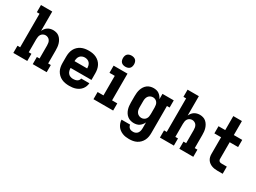

<svg xmlns="http://www.w3.org/2000/svg" viewBox="-51 -1542 3402 2552"><g transform="rotate(30 1650.0 -266.0)"><path d="M44 0V-110H85V-625H44V-735H217V-438Q226 -458 239.5 -475.5Q253 -493 271.5 -505Q290 -517 311.5 -522.5Q333 -528 354 -528Q380 -528 405 -520.5Q430 -513 449 -496.5Q468 -480 481.5 -457.5Q495 -435 502.5 -410.5Q510 -386 512.5 -361Q515 -336 515 -310V-110H556V0H342V-110H383V-310Q383 -329 379.5 -348.5Q376 -368 365.5 -384Q355 -400 337 -409Q319 -418 300 -418Q281 -418 263 -409Q245 -400 234.5 -384Q224 -368 220.5 -348.5Q217 -329 217 -310V-110H258V0Z M903 8Q873 8 843.5 3Q814 -2 787 -14.5Q760 -27 738 -48Q716 -69 702 -95Q688 -121 682.5 -150.5Q677 -180 677 -210V-310Q677 -340 682.5 -369Q688 -398 701.5 -424.5Q715 -451 736.5 -471.5Q758 -492 785 -505Q812 -518 841 -523Q870 -528 900 -528Q930 -528 959 -523Q988 -518 1015 -505Q1042 -492 1063.5 -471.5Q1085 -451 1098.5 -424.5Q1112 -398 1117.5 -369Q1123 -340 1123 -310V-208H803Q803 -186 808.5 -165.5Q814 -145 827.5 -128.5Q841 -112 861.5 -104.5Q882 -97 903 -97Q918 -97 933 -99.5Q948 -102 961.5 -109Q975 -116 984.5 -128.5Q994 -141 995 -156H1121Q1119 -131 1110 -107Q1101 -83 1085 -63Q1069 -43 1048 -29Q1027 -15 1003 -6.5Q979 2 953.5 5Q928 8 903 8ZM803 -312H997Q997 -333 992 -354Q987 -375 974 -391Q961 -407 941 -415Q921 -423 900 -423Q879 -423 859 -415Q839 -407 826 -391Q813 -375 808 -354Q803 -333 803 -312Z M1274 0V-110H1364V-410H1283V-520H1496V-110H1576V0ZM1425 -585Q1408 -585 1391 -590Q1374 -595 1362 -607Q1350 -619 1345 -636Q1340 -653 1340 -670Q1340 -687 1345 -704Q1350 -721 1362 -733Q1374 -745 1391 -750Q1408 -755 1425 -755Q1442 -755 1459 -750Q1476 -745 1488 -733Q1500 -721 1505 -704Q1510 -687 1510 -670Q1510 -653 1505 -636Q1500 -619 1488 -607Q1476 -595 1459 -590Q1442 -585 1425 -585Z M1946 223Q1921 223 1895.5 219.5Q1870 216 1846 206.5Q1822 197 1801 181.5Q1780 166 1765.5 145Q1751 124 1742.5 99.5Q1734 75 1733 49H1865Q1866 64 1873 77Q1880 90 1891.5 98.5Q1903 107 1917.5 110Q1932 113 1946 113Q1966 113 1984.5 104.5Q2003 96 2014 80Q2025 64 2029 44.5Q2033 25 2033 5V-82Q2024 -62 2010 -44.5Q1996 -27 1978 -14.5Q1960 -2 1938.5 3Q1917 8 1895 8Q1869 8 1843.5 0.5Q1818 -7 1797.5 -23Q1777 -39 1763 -61Q1749 -83 1741 -107.5Q1733 -132 1730 -158Q1727 -184 1727 -210V-310Q1727 -336 1730 -362Q1733 -388 1741 -412.5Q1749 -437 1763 -459Q1777 -481 1797.5 -497Q1818 -513 1843.5 -520.5Q1869 -528 1895 -528Q1917 -528 1938.5 -523Q1960 -518 1978 -505.5Q1996 -493 2010 -475.5Q2024 -458 2033 -438V-520H2206V-410H2165V5Q2165 34 2160 63Q2155 92 2141.5 118.5Q2128 145 2107 166Q2086 187 2060 200Q2034 213 2005 218Q1976 223 1946 223ZM1949 -102Q1968 -102 1986 -111Q2004 -120 2015 -136Q2026 -152 2029.5 -171.5Q2033 -191 2033 -210V-310Q2033 -329 2029.5 -348.5Q2026 -368 2015 -384Q2004 -400 1986 -409Q1968 -418 1949 -418Q1929 -418 1910.5 -409.5Q1892 -401 1880 -385Q1868 -369 1863.5 -349.5Q1859 -330 1859 -310V-210Q1859 -190 1863.5 -170.5Q1868 -151 1880 -135Q1892 -119 1910.5 -110.5Q1929 -102 1949 -102Z M2294 0V-110H2335V-625H2294V-735H2467V-438Q2476 -458 2489.5 -475.5Q2503 -493 2521.5 -505Q2540 -517 2561.5 -522.5Q2583 -528 2604 -528Q2630 -528 2655 -520.5Q2680 -513 2699 -496.5Q2718 -480 2731.5 -457.5Q2745 -435 2752.5 -410.5Q2760 -386 2762.5 -361Q2765 -336 2765 -310V-110H2806V0H2592V-110H2633V-310Q2633 -329 2629.5 -348.5Q2626 -368 2615.5 -384Q2605 -400 2587 -409Q2569 -418 2550 -418Q2531 -418 2513 -409Q2495 -400 2484.5 -384Q2474 -368 2470.5 -348.5Q2467 -329 2467 -310V-110H2508V0Z M3178 0Q3155 0 3133 -3Q3111 -6 3090 -13.5Q3069 -21 3050.5 -34.5Q3032 -48 3019.5 -66.5Q3007 -85 3001.5 -107Q2996 -129 2996 -152V-410H2893V-520H2996V-735H3128V-520H3257V-410H3128V-152Q3128 -142 3132 -133.5Q3136 -125 3143 -119.5Q3150 -114 3159.5 -112Q3169 -110 3178 -110H3257V0Z"/></g></svg>

Font: Iosevka Etoile Extrabold
Style: Regular
Weight: 800
Designer: Belleve Invis
Foundry: Belleve Invis
Version: Version 22.1.2; ttfautohint (v1.8.4)